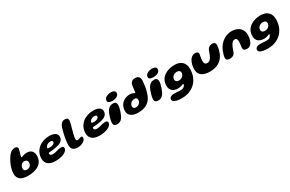

<svg xmlns="http://www.w3.org/2000/svg" viewBox="194 -2251 6169 4087"><g transform="rotate(-30 3278.5 -207.5)"><path d="M281 21.5C488.5 21.5 653.5 -59 653.5 -259.5C653.5 -355 603 -421 492 -421C445 -421 413 -410.5 391.5 -400C376.5 -393 365.5 -389 356 -389C350.5 -389 348 -392 348 -399.5C348 -435 394 -548 394 -584C394 -618 369 -639 322.5 -639C275 -639 230 -615 191 -573C105.5 -475 28.5 -298 28.5 -171.5C28.5 -39.5 115.5 21.5 281 21.5ZM322 -104.5C272 -104.5 250.5 -128 250.5 -168C250.5 -236 295 -290.5 360 -290.5C408 -290.5 435.5 -261.5 435.5 -216.5C435.5 -144.5 384 -104.5 322 -104.5Z M945.5 41.5C1084 41.5 1243.5 -6 1243.5 -109.5C1243.5 -142.5 1217.5 -152 1178.5 -152C1109 -152 1034 -113.5 971 -113.5C939 -113.5 916 -120 904.5 -137C899 -144 896.5 -152.5 896.5 -162.5C896.5 -182 908.5 -187.5 927 -187.5C966.5 -187.5 1054 -196.5 1100.5 -208.5C1197 -228.5 1278 -266 1278 -368C1278 -452.5 1189.5 -490 1084.5 -490C877.5 -490 703.5 -357.5 703.5 -152C703.5 -25 791.5 41.5 945.5 41.5ZM987 -271C944.5 -271 925.5 -273 925.5 -290C925.5 -336 992.5 -376 1043.5 -376C1077.5 -376 1102 -367 1102 -341C1102 -289.5 1036 -271 987 -271Z M1502 28C1585.5 28 1697 -21.5 1697 -98C1697 -121 1688 -135 1667 -135C1637.5 -135 1604.5 -110 1572.5 -110C1550 -110 1538.5 -126 1538.5 -158C1538.5 -256.5 1628 -487.5 1628 -562.5C1628 -609 1606 -630 1551.5 -630C1460 -630 1424 -557 1393.5 -429.5C1375 -363.5 1343 -208 1343 -125.5C1343 -17 1391 28 1502 28Z M2028 41.5C2166.5 41.5 2326 -6 2326 -109.5C2326 -142.5 2300 -152 2261 -152C2191.5 -152 2116.5 -113.5 2053.5 -113.5C2021.5 -113.5 1998.5 -120 1987 -137C1981.5 -144 1979 -152.5 1979 -162.5C1979 -182 1991 -187.5 2009.5 -187.5C2049 -187.5 2136.5 -196.5 2183 -208.5C2279.5 -228.5 2360.5 -266 2360.5 -368C2360.5 -452.5 2272 -490 2167 -490C1960 -490 1786 -357.5 1786 -152C1786 -25 1874 41.5 2028 41.5ZM2069.5 -271C2027 -271 2008 -273 2008 -290C2008 -336 2075 -376 2126 -376C2160 -376 2184.5 -367 2184.5 -341C2184.5 -289.5 2118.5 -271 2069.5 -271Z M2625 -462.5C2709.5 -462.5 2792 -493.5 2792 -569C2792 -617 2744 -638 2693.5 -638C2612.5 -638 2519.5 -602.5 2519.5 -525C2519.5 -492.5 2549 -462.5 2625 -462.5ZM2473.5 19C2526 19 2560 0 2592.5 -39.5C2640 -96.5 2691.5 -254.5 2691.5 -323C2691.5 -377.5 2666.5 -410.5 2613 -410.5C2541.5 -410.5 2496.5 -379.5 2460 -321C2425 -261.5 2382.5 -122.5 2382.5 -61C2382.5 -9.5 2406 19 2473.5 19Z M2976 29.5C3223.5 29.5 3330 -89.5 3379 -352C3388 -400 3399 -485.5 3399 -530C3399 -607 3358.5 -643 3284 -643C3216 -643 3175.5 -611.5 3160 -545C3151 -506.5 3146 -405.5 3139 -379.5C3137 -371 3133.5 -367.5 3128.5 -367.5C3122 -367.5 3108.5 -374.5 3093.5 -382C3078 -390.5 3050 -399.5 3016.5 -399.5C2861 -399.5 2749.5 -294 2749.5 -142C2749.5 -34 2834 29.5 2976 29.5ZM2993.5 -92.5C2950.5 -92.5 2928 -115.5 2928 -152C2928 -218 2986 -267 3054 -267C3093 -267 3116.5 -247 3116.5 -210C3116.5 -143.5 3065.5 -92.5 2993.5 -92.5Z M3634.5 -462.5C3719 -462.5 3801.5 -493.5 3801.5 -569C3801.5 -617 3753.5 -638 3703 -638C3622 -638 3529 -602.5 3529 -525C3529 -492.5 3558.5 -462.5 3634.5 -462.5ZM3483 19C3535.5 19 3569.5 0 3602 -39.5C3649.5 -96.5 3701 -254.5 3701 -323C3701 -377.5 3676 -410.5 3622.5 -410.5C3551 -410.5 3506 -379.5 3469.5 -321C3434.5 -261.5 3392 -122.5 3392 -61C3392 -9.5 3415.5 19 3483 19Z M3941.5 228C4212 228 4400 46.5 4400 -227.5C4400 -382 4308.5 -466 4152.5 -466C3954.5 -466 3783 -364 3783 -168C3783 -63 3842.5 6.5 3979 6.5C4048.5 6.5 4094.5 -24 4109.5 -24C4114.5 -24 4116 -20.5 4116 -16.5C4116 23.5 4075 62 4027 65C3966 72.5 3898 58.5 3846.5 58.5C3784 58.5 3721.5 79.5 3721.5 139C3721.5 181.5 3770 228 3941.5 228ZM4072 -130C4018 -130 3991.5 -158.5 3991.5 -198.5C3991.5 -268 4050.5 -314.5 4124 -314.5C4175.5 -314.5 4204 -288.5 4204 -248C4204 -179.5 4145 -130 4072 -130Z M4741.5 36.5C4936.5 36.5 5072.5 -49.5 5128 -248C5139.5 -288 5152.5 -344.5 5152.5 -374C5152.5 -428 5124.5 -456.5 5072 -456.5C5012.5 -456.5 4975 -427 4951.5 -382.5C4933.5 -345 4925.5 -307.5 4908.5 -269C4872.5 -187.5 4839.5 -150.5 4782 -150.5C4731.5 -150.5 4710 -179.5 4710 -241.5C4710 -285.5 4733 -385.5 4733 -408C4733 -436.5 4719 -464 4656 -464C4601.5 -464 4560.5 -436.5 4527 -386.5C4490.5 -328 4470 -245.5 4470 -176.5C4470 -33.5 4566.5 36.5 4741.5 36.5Z M5243.5 11C5301 11 5354 -7 5379 -75.5C5403 -146.5 5423 -197.5 5446 -234.5C5470.5 -275.5 5497.5 -295.5 5533 -295.5C5582 -295.5 5593 -261 5593 -205.5C5593 -153.5 5577.5 -79 5577.5 -61.5C5577.5 -16 5594.5 11 5669 11C5722.5 11 5755 -13 5783.5 -57.5C5811.5 -106 5828 -183 5828 -240.5C5828 -389.5 5724.5 -481 5565.5 -481C5377 -481 5225 -347 5171.5 -141.5C5163.5 -113 5155.5 -79 5155.5 -60.5C5155.5 -8.5 5186.5 11 5243.5 11Z M6055 228C6325.5 228 6513.5 46.5 6513.5 -227.5C6513.5 -382 6422 -466 6266 -466C6068 -466 5896.5 -364 5896.5 -168C5896.5 -63 5956 6.5 6092.5 6.5C6162 6.5 6208 -24 6223 -24C6228 -24 6229.5 -20.5 6229.5 -16.5C6229.5 23.5 6188.5 62 6140.5 65C6079.5 72.5 6011.5 58.5 5960 58.5C5897.5 58.5 5835 79.5 5835 139C5835 181.5 5883.5 228 6055 228ZM6185.5 -130C6131.5 -130 6105 -158.5 6105 -198.5C6105 -268 6164 -314.5 6237.5 -314.5C6289 -314.5 6317.5 -288.5 6317.5 -248C6317.5 -179.5 6258.5 -130 6185.5 -130Z"/></g></svg>

Font: Gluten
Style: Bold Italic
Weight: 700
Italic angle: -13°
Designer: Tyler Finck
Foundry: Etcetera Type Company
Version: Version 0.920